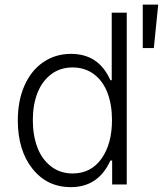

<svg xmlns="http://www.w3.org/2000/svg" viewBox="-20 -781 690 813"><path d="M279.8 11.4Q179.3 11.4 117.4 -66.6Q55.4 -144.5 55.4 -271.3Q55.4 -354.4 83.6 -418.5Q111.9 -482.6 163.2 -517.8Q214.5 -552.9 280.9 -552.9Q398.1 -552.9 447.4 -441.4H453.1V-727.3H516.7V0H454.9V-101.2H447.4Q396.7 11.4 279.8 11.4ZM287.3 -46.5Q365.1 -46.5 409.6 -109Q454.2 -171.5 454.2 -272.4Q454.2 -338.1 435 -388.1Q415.8 -438.2 377.7 -466.8Q339.5 -495.4 287.3 -495.4Q234 -495.4 195.5 -465.6Q157 -435.7 138 -385.8Q119 -335.9 119 -272.4Q119 -208.1 138 -157.5Q157 -106.9 195.7 -76.7Q234.4 -46.5 287.3 -46.5ZM584.5 -577.4V-761.4H649.9L631.4 -577.4Z"/></svg>

Font: Inter Light BETA
Style: Regular
Weight: 300
Designer: Rasmus Andersson
Foundry: rsms
Version: Version 3.011;git-f93a4a705